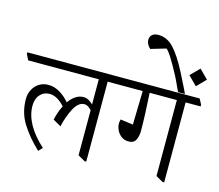

<svg xmlns="http://www.w3.org/2000/svg" viewBox="-166 -1195 1620 1419"><g transform="rotate(15 644.5 -486.0)"><path d="M718 -584H603V28H590L536 -3V-347Q508 -379 482 -379Q435 -379 402 -316.5Q369 -254 351 -175L290 -210Q303 -271 329 -321Q306 -349 275 -367.5Q244 -386 214 -386Q169 -386 140.5 -354Q112 -322 112 -269Q112 -128 267 13L239 43Q157 -34 104.5 -117Q52 -200 52 -305Q52 -345 70 -378Q88 -411 118.5 -429.5Q149 -448 186 -448Q233 -448 275.5 -422.5Q318 -397 350 -358Q400 -428 461 -428Q500 -428 535 -391V-584H-5L-27 -628V-640H693L717 -597Z M1314 -598V-585H1199V27H1186L1132 -4V-585H924Q935 -409 935 -294Q935 -257 920.5 -227Q906 -197 866 -197Q832 -197 808.5 -215.5Q785 -234 774 -259.5Q763 -285 763 -306Q763 -324 768 -339L865 -326L871 -584H712L690 -628V-640H1292Z M1101 -799Q1116 -769 1120 -762Q1169 -665 1178 -644H1125Q1082 -739 1074 -753Q986 -919 959 -933L844 -899Q832 -909 822.5 -926Q813 -943 813 -961Q813 -987 830 -1001Q847 -1015 877 -1015Q944 -1015 995 -960Q1046 -905 1101 -799ZM1308 -788 1241 -720 1174 -787 1241 -855Z"/></g></svg>

Font: Martel Light
Style: Regular
Weight: 300
Designer: Dan Reynolds
Foundry: Dan Reynolds
Version: Version 1.001; ttfautohint (v1.1) -l 5 -r 5 -G 72 -x 0 -D la